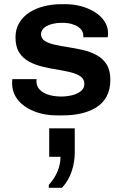

<svg xmlns="http://www.w3.org/2000/svg" viewBox="-20 -541 589 917"><path d="M251 10Q203 10 164 -2Q125 -14 96.5 -34.5Q68 -55 53 -82.5Q38 -110 38 -142Q38 -148 38 -152Q38 -156 39 -163H155Q154 -160 154 -157.5Q154 -155 154 -153Q154 -128 171 -111.5Q188 -95 215 -87.5Q242 -80 273 -80Q298 -80 323.5 -86Q349 -92 366 -105.5Q383 -119 383 -140Q383 -163 365.5 -175.5Q348 -188 318.5 -195.5Q289 -203 254 -208.5Q219 -214 183.5 -222.5Q148 -231 118.5 -247Q89 -263 71.5 -290.5Q54 -318 54 -363Q54 -401 71.5 -431Q89 -461 119.5 -481Q150 -501 189.5 -511Q229 -521 272 -521H292Q332 -521 368.5 -511Q405 -501 434 -482.5Q463 -464 479.5 -438.5Q496 -413 496 -383Q496 -378 495.5 -371.5Q495 -365 494 -363H378V-371Q378 -382 372.5 -392.5Q367 -403 354.5 -412Q342 -421 322.5 -426.5Q303 -432 276 -432Q252 -432 233 -427.5Q214 -423 201 -415.5Q188 -408 182 -398Q176 -388 176 -378Q176 -357 194 -345.5Q212 -334 241.5 -327.5Q271 -321 306.5 -315.5Q342 -310 377 -302Q412 -294 442 -277.5Q472 -261 489.5 -233Q507 -205 507 -160Q507 -113 489 -80Q471 -47 439 -27.5Q407 -8 367 1Q327 10 283 10ZM213 356V342Q241 311 255 277Q269 243 269 208H215V72H337V188Q337 234 322 278.5Q307 323 276 356Z"/></svg>

Font: Chivo SemiBold
Style: Regular
Weight: 600
Designer: Hector Gatti
Foundry: Omnibus-Type
Version: Version 2.002